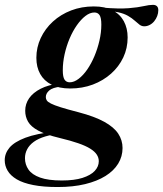

<svg xmlns="http://www.w3.org/2000/svg" viewBox="-94 -532 674 792"><path d="M501 -423.5Q490.5 -423.5 481.5 -430.2Q472.5 -437 461.5 -447Q450.5 -457 434.2 -466.5Q418 -476 393 -481.5Q368 -487 331 -484L329 -500.5Q397 -495 436.8 -498.2Q476.5 -501.5 499 -506.8Q521.5 -512 537 -512Q547.5 -512 553.2 -506.5Q559 -501 559 -490Q559 -477.5 554.5 -465.8Q550 -454 542 -444.2Q534 -434.5 523.2 -429Q512.5 -423.5 501 -423.5ZM193.5 -192.5Q211.5 -192.5 230.2 -206.8Q249 -221 265.8 -245.2Q282.5 -269.5 295.5 -300.2Q308.5 -331 316.2 -364.5Q324 -398 324 -430.5Q324 -458.5 316.8 -469.5Q309.5 -480.5 295.5 -480.5Q277 -480.5 258.5 -466.2Q240 -452 223 -427.8Q206 -403.5 193 -372.8Q180 -342 172.5 -308.2Q165 -274.5 165 -242Q165 -214.5 172.2 -203.5Q179.5 -192.5 193.5 -192.5ZM293 -505.5Q339.5 -505.5 370.2 -489.5Q401 -473.5 416.8 -444.5Q432.5 -415.5 432.5 -377.5Q432.5 -333 414.5 -295Q396.5 -257 364.2 -228.2Q332 -199.5 289 -183.2Q246 -167 195.5 -167Q149.5 -167 118.5 -182.8Q87.5 -198.5 71.8 -226.8Q56 -255 56 -293.5Q56 -336.5 74 -375Q92 -413.5 124.2 -443Q156.5 -472.5 199.5 -489Q242.5 -505.5 293 -505.5ZM144 239.5Q84.5 239.5 42.8 231.2Q1 223 -24.8 207.8Q-50.5 192.5 -62.5 172.2Q-74.5 152 -74.5 129Q-74.5 100.5 -54.8 77Q-35 53.5 10.5 36.2Q56 19 133 10.5H163L162.5 19.5Q122 22 93 30.8Q64 39.5 45.5 53Q27 66.5 18 83.8Q9 101 9 120.5Q9 146.5 23.5 167.5Q38 188.5 71.5 200.5Q105 212.5 161 212.5Q212.5 212.5 246.2 201.8Q280 191 296.8 173Q313.5 155 313.5 133Q313.5 118.5 305.2 105.8Q297 93 278.2 81.2Q259.5 69.5 228.5 58.8Q197.5 48 151.5 37Q95 23.5 64.2 7Q33.5 -9.5 21.8 -30Q10 -50.5 10 -75Q10 -103.5 26.2 -126.8Q42.5 -150 73.8 -166Q105 -182 149 -187L156.5 -174.5Q123 -171 109 -158.8Q95 -146.5 95 -131.5Q95 -124 99 -117.8Q103 -111.5 116.2 -104.8Q129.5 -98 156.5 -89.5Q183.5 -81 230 -69Q296.5 -51.5 336.2 -29.5Q376 -7.5 393.8 19.5Q411.5 46.5 411.5 78.5Q411.5 113.5 393.5 143Q375.5 172.5 341 194Q306.5 215.5 257 227.5Q207.5 239.5 144 239.5Z"/></svg>

Font: Newsreader 60pt SemiBold
Style: Italic
Weight: 600
Italic angle: -17°
Designer: Hugues Gentile
Foundry: Production Type
Version: Version 1.003